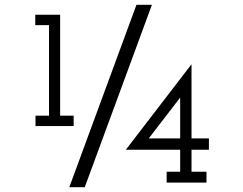

<svg xmlns="http://www.w3.org/2000/svg" viewBox="-20 -756 1008 795"><path d="M331 19Q401 -171 470 -358.5Q539 -546 609 -736H545Q475 -546 406 -358.5Q337 -171 267 19ZM835 0V-45H773V-136H845V-183H773V-490L501 -136H726V-45H670V0ZM726 -352V-183H596ZM285 -234V-277H229V-695H126V-652H183V-277H127V-234Z"/></svg>

Font: Josefin Slab Thin SemiBold
Style: Regular
Weight: 600
Version: Version 2.000